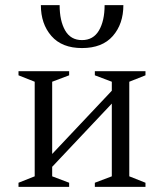

<svg xmlns="http://www.w3.org/2000/svg" viewBox="-20 -727 638 747"><path d="M115 -409 52 -434V-450H249V-434L183 -409V-128L415 -374V-409L349 -434V-450H546V-434L483 -409V-41L546 -16V0H349V-16L415 -41V-324L183 -78V-41L249 -16V0H52V-16L115 -41ZM139 -707H212Q212 -646 233.5 -608.5Q255 -571 299 -571Q343 -571 365 -608.5Q387 -646 387 -707H460Q460 -634 419 -587Q378 -540 299 -540Q221 -540 180 -587Q139 -634 139 -707Z"/></svg>

Font: Spectral Light
Style: Regular
Weight: 300
Designer: Jean-Baptiste Levee
Foundry: Production Type
Version: Version 2.001